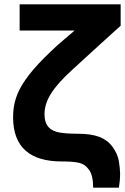

<svg xmlns="http://www.w3.org/2000/svg" viewBox="-20 -740 573 880"><path d="M525 120C528.5 98 530.5 77 530.5 57C530.5 41.5 528.5 22.5 525 0C521.5 -22.5 512 -44.5 496.5 -66C481 -87.5 461 -102.5 437 -112C411.5 -122 378 -127 336 -127C301.5 -127 274 -129 253.5 -132.5C212 -139.5 184 -162.5 184 -216C184 -277.5 219 -336 310 -419C371 -475 416 -516.5 445.5 -543C475 -569.5 496 -588.5 508.5 -600L533 -622V-720H70V-600H322L321.5 -599.5L320 -598.5L319.5 -598C289 -572.5 265 -552 247 -536C228.5 -519.5 207 -499 182 -474C145.5 -437.5 117.5 -404.5 97 -375C56 -316.5 40 -265 40 -203C40 -64.5 118.5 0 263 0H268C298.5 0 323 2 341.5 6C360 10 375.5 20.5 388 38C400.5 55.5 407 82.5 407 120Z"/></svg>

Font: Vela Sans ExtBd
Style: Regular
Weight: 800
Designer: Principal design: Mikhail Sharanda - project Manrope.
Design modification: Ravid Balaliev
Foundry: Mikhail Sharanda
Version: Version 1.001